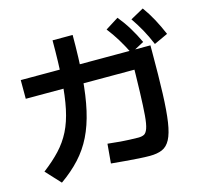

<svg xmlns="http://www.w3.org/2000/svg" viewBox="-126 -993 1251 1190"><g transform="rotate(-15 500.0 -398.5)"><path d="M697 39Q668 39 627 36.5Q586 34 540.5 30Q495 26 451 22L462 -102Q490 -99 528 -95.5Q566 -92 601.5 -90.5Q637 -89 657 -89Q679 -89 693.5 -96Q708 -103 717.5 -129.5Q727 -156 731.5 -210.5Q736 -265 739 -359.5Q742 -454 744 -599L813 -502H45V-622H877V-585Q877 -423 873 -312.5Q869 -202 858.5 -132.5Q848 -63 828 -25.5Q808 12 776 25.5Q744 39 697 39ZM40 -36Q103 -84 148 -132Q193 -180 222.5 -238.5Q252 -297 268.5 -375.5Q285 -454 292 -559.5Q299 -665 299 -809H428Q428 -656 419 -539Q410 -422 389.5 -332Q369 -242 335 -173Q301 -104 249.5 -48Q198 8 127 58ZM751 -607Q724 -661 698 -703.5Q672 -746 640 -787L724 -840Q759 -797 786.5 -752Q814 -707 839 -654ZM906 -623Q883 -678 858.5 -722Q834 -766 805 -808L890 -855Q922 -811 947 -764.5Q972 -718 995 -664Z"/></g></svg>

Font: M PLUS 1
Style: Bold
Weight: 700
Designer: Coji Morishita
Foundry: UNDERFOREST DESIGN
Version: Version 1.001